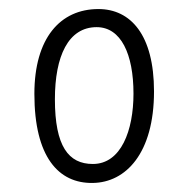

<svg xmlns="http://www.w3.org/2000/svg" viewBox="-20 -887 410 420"><path d="M183.1 -486.8C254.9 -487.8 316.9 -551.3 316.9 -687C316.9 -811 265.6 -867.2 195.3 -867.2C111.8 -867.2 55.2 -803.7 55.2 -681.6C55.2 -543.9 107.9 -485.4 183.1 -486.8ZM191.4 -827.6C244.6 -827.6 272 -769 272 -682.1C272 -602.1 245.1 -528.3 183.1 -528.3C129.9 -528.3 100.1 -566.9 100.1 -669.9C100.1 -764.2 129.4 -827.6 191.4 -827.6Z"/></svg>

Font: Pompiere 
Style: Regular
Weight: 400
Designer: Karolina Lach
Foundry: Sorkin Type Co.
Version: Version 1.001